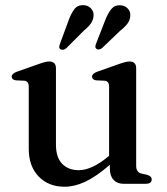

<svg xmlns="http://www.w3.org/2000/svg" viewBox="-20 -716 650 748"><path d="M92 -136.5V-378.5Q92 -399.5 75.5 -401.5L42 -403Q25.5 -405.5 25.5 -417.5Q25.5 -429 45.5 -436.5L128 -465.5Q157.5 -476.5 171 -476.5Q198 -476.5 198 -450V-152.5Q198 -102.5 222.2 -77.8Q246.5 -53 287 -53Q311.5 -53 340.2 -66Q369 -79 402 -106.5L405 -109V-378.5Q405 -399.5 388.5 -401.5L354.5 -403Q338.5 -405.5 338.5 -417.5Q338.5 -429 358.5 -436.5L440.5 -465.5Q471 -476.5 484.5 -476.5Q510.5 -476.5 510.5 -450V-70Q510.5 -45 530.5 -40L553 -35Q571 -29.5 571 -17Q571 0 547.5 0H460.5Q436.5 0 422.2 -15.5Q408 -31 408 -59V-74Q353.5 -27 311.8 -7.8Q270 11.5 231.5 11.5Q169 11.5 130.5 -28.5Q92 -68.5 92 -136.5ZM247 -636Q257 -663.5 269.5 -680Q282 -696.5 304.5 -696Q323 -695.5 334.2 -683.5Q345.5 -671.5 344.5 -656Q344 -639 334.2 -625Q324.5 -611 307 -597L237.5 -527.5Q224.5 -518 215 -524.5Q210.5 -528 210.8 -533.2Q211 -538.5 213.5 -545ZM390 -637.5Q400.5 -664.5 413.5 -680.5Q426.5 -696.5 448.5 -695.5Q467.5 -694.5 478.2 -682.2Q489 -670 487.5 -654Q486.5 -637 476.2 -623.5Q466 -610 448.5 -596.5L377.5 -528.5Q364.5 -519 355.5 -526Q351 -530 351.5 -535.2Q352 -540.5 354.5 -546.5Z"/></svg>

Font: Fraunces 9pt
Style: Regular
Weight: 400
Version: Version 1.000;[b76b70a41]